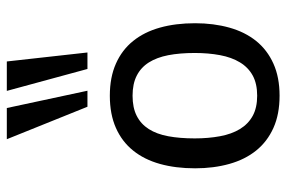

<svg xmlns="http://www.w3.org/2000/svg" viewBox="-164 -700 873 586"><g transform="rotate(-90 273.0 -407.5)"><path d="M273.4 -509.3Q329.6 -509.3 371.3 -490.7Q413.1 -472.2 440.4 -438.2Q467.8 -404.3 481.2 -356.4Q494.6 -308.6 494.6 -249Q494.6 -192.4 481.2 -144.5Q467.8 -96.7 440.4 -62.7Q413.1 -28.8 371.3 -10Q329.6 8.8 273.4 8.8Q216.8 8.8 175 -10Q133.3 -28.8 106 -62.7Q78.6 -96.7 65.2 -144.5Q51.8 -192.4 51.8 -249Q51.8 -308.6 65.2 -356.4Q78.6 -404.3 106 -438.2Q133.3 -472.2 175 -490.7Q216.8 -509.3 273.4 -509.3ZM273.4 -59.6Q310.1 -59.6 335 -73.2Q359.9 -86.9 375.2 -112.3Q390.6 -137.7 397.2 -173.1Q403.8 -208.5 403.8 -250Q403.8 -295.9 397 -331.1Q390.1 -366.2 374.8 -390.4Q359.4 -414.6 334.5 -427.2Q309.6 -439.9 273.4 -439.9Q236.8 -439.9 211.9 -427.2Q187 -414.6 171.6 -390.4Q156.2 -366.2 149.7 -331.1Q143.1 -295.9 143.1 -250Q143.1 -208.5 149.7 -173.1Q156.2 -137.7 171.6 -112.3Q187 -86.9 211.9 -73.2Q236.8 -59.6 273.4 -59.6ZM288.6 -577.6H239.7L140.6 -823.7H235.8ZM405.3 -577.6H355L288.1 -823.7H377.9Z"/></g></svg>

Font: Mako
Style: Regular
Weight: 400
Designer: vernon adams
Foundry: vernon adams
Version: Version 1.000